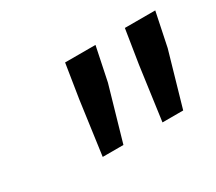

<svg xmlns="http://www.w3.org/2000/svg" viewBox="-63 -789 561 498"><g transform="rotate(-30 217.0 -540.5)"><path d="M126 -410 148 -570 164 -671H255L234 -570L188 -410ZM305 -410 327 -570 343 -671H434L413 -570L367 -410Z"/></g></svg>

Font: Source Sans 3 Medium
Style: Italic
Weight: 500
Italic angle: -11°
Designer: Paul D. Hunt
Foundry: Adobe
Version: Version 3.052;hotconv 1.1.0;makeotfexe 2.6.0